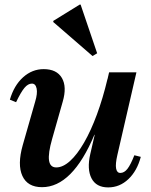

<svg xmlns="http://www.w3.org/2000/svg" viewBox="-20 -802 656 836"><path d="M163 13Q100 13 77.5 -36Q55 -85 79 -170L133 -359Q144 -395 139.5 -416.5Q135 -438 119 -438Q102 -438 86.5 -419.5Q71 -401 50 -357L23 -368Q41 -430 80.5 -465.5Q120 -501 170 -501Q227 -501 249.5 -462.5Q272 -424 253 -359L207 -197Q189 -134 193.5 -103.5Q198 -73 225 -73Q254 -73 285 -101Q316 -129 346 -181Q376 -233 402 -303.5Q428 -374 448 -458H497L453 -215H391Q295 13 163 13ZM451 14Q399 14 378.5 -25.5Q358 -65 373 -131L455 -487H574L491 -127Q482 -88 485.5 -68.5Q489 -49 504 -49Q521 -49 535 -67Q549 -85 565 -126L593 -119Q577 -58 539 -22Q501 14 451 14ZM383 -558 212 -706V-711L327 -782H331L403 -570Z"/></svg>

Font: Platypi Light Medium
Style: Italic
Weight: 500
Italic angle: -13°
Version: Version 1.200